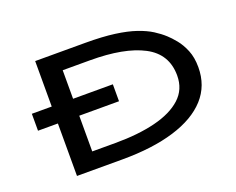

<svg xmlns="http://www.w3.org/2000/svg" viewBox="-102 -801 1204 980"><g transform="rotate(-20 500.0 -311.0)"><path d="M164 1V-284H56V-376H164V-623H436Q529 -623 595 -614Q661 -605 707.5 -589Q754 -573 785.5 -553Q817 -533 841 -511Q859 -495 881.5 -467.5Q904 -440 920 -401Q936 -362 936 -309Q936 -209 873.5 -140Q811 -71 693 -35Q575 1 410 1ZM280 -90H406Q530 -90 623 -113Q716 -136 768 -183.5Q820 -231 820 -306Q820 -423 717 -477Q614 -531 428 -531H280V-376H496V-284H280Z"/></g></svg>

Font: Inconsolata UltraExpanded SemiBold
Style: Regular
Weight: 600
Width: 9
Monospace: yes
Designer: Raph Levien, Cyreal, Brenton Simpson
Foundry: Raph Levien, Cyreal, Google
Version: Version 3.001; ttfautohint (v1.8.2.53-6de2)